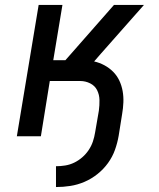

<svg xmlns="http://www.w3.org/2000/svg" viewBox="-20 -550 640 775"><path d="M206 205V121Q224 121 243 118Q262 115 279.5 106.5Q297 98 312 85Q327 72 338 55.5Q349 39 355 21Q361 3 364 -16L379 -103Q382 -125 381.5 -146.5Q381 -168 372 -186Q363 -204 344 -213.5Q325 -223 304 -223H181L145 0H48L136 -530H232L195 -307H244L440 -530H561L386 -332L360 -302Q382 -297 401.5 -286.5Q421 -276 436.5 -260.5Q452 -245 461.5 -225Q471 -205 475 -182.5Q479 -160 478 -136.5Q477 -113 473 -90L459 -2Q454 27 444 55Q434 83 416 108Q398 133 373.5 152.5Q349 172 321 184Q293 196 264 200.5Q235 205 206 205Z"/></svg>

Font: Iosevka Curly Medium Extended
Style: Italic
Weight: 500
Width: 7
Italic angle: -9°
Monospace: yes
Designer: Belleve Invis
Foundry: Belleve Invis
Version: Version 11.1.0; ttfautohint (v1.8.3)